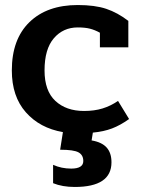

<svg xmlns="http://www.w3.org/2000/svg" viewBox="-20 -515 560 763"><path d="M191 213V140Q224 155 263 155Q311 155 311 125Q311 101 292 90.5Q273 80 219 80L230 10Q138 -6 82.5 -69Q27 -132 27 -235Q27 -359 97 -427Q167 -495 289 -495Q357 -495 402 -480Q447 -465 490 -432V-327H377V-385Q357 -396 337.5 -401Q318 -406 289 -406Q231 -406 194 -363Q157 -320 157 -235Q157 -154 200 -114Q243 -74 314 -74Q355 -74 387.5 -84Q420 -94 449 -114L493 -42Q458 -17 425 -4.5Q392 8 349 12L344 43Q385 50 404 71.5Q423 93 423 130Q423 228 277 228Q228 228 191 213Z"/></svg>

Font: Pridi Medium
Style: Regular
Weight: 500
Designer: Katatrad Team
Foundry: CadsonDemak
Version: Version 1.001